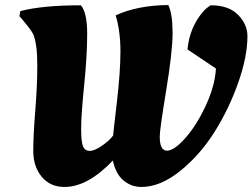

<svg xmlns="http://www.w3.org/2000/svg" viewBox="-20 -730 1002 762"><path d="M112 -594Q105 -609 70 -651L57 -666L61 -686Q149 -709 301 -709Q326 -680 326 -595Q326 -510 314 -391.5Q302 -273 302 -219Q302 -165 310 -148Q318 -131 336 -131Q354 -131 383 -150.5Q412 -170 429 -192Q429 -198 443.5 -321.5Q458 -445 458 -526Q458 -607 439 -669Q526 -709 648 -710Q665 -674 665 -600Q665 -526 639.5 -371Q614 -216 614 -188Q614 -132 642.5 -132Q671 -132 715.5 -182Q760 -232 796.5 -310.5Q833 -389 837 -458L724 -534Q733 -624 788 -686Q800 -699 816 -709Q888 -709 925 -671Q962 -633 962 -587Q962 -505 925 -400.5Q888 -296 830.5 -205Q773 -114 694.5 -51Q616 12 541 12Q501 12 470 -14Q439 -40 428 -93Q328 12 236 12Q179 12 145.5 -28.5Q112 -69 112 -131Q112 -193 120 -291Q128 -389 128 -472Q128 -555 112 -594Z"/></svg>

Font: Oleo Script
Style: Bold
Weight: 700
Designer: Soytutype
Foundry: Soytutype
Version: Version 1.002